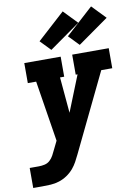

<svg xmlns="http://www.w3.org/2000/svg" viewBox="-114 -859 819 1133"><g transform="rotate(-10 295.5 -293.0)"><path d="M-9 205V85H46Q63 85 81 81Q99 77 112.5 64.5Q126 52 134.5 36Q143 20 151 3L175 -46L117 -410H67V-530H285V-410H260L279 -195L365 -410H354V-530H573V-410H507L282 56Q272 77 261 97Q250 117 235 135Q217 156 194.5 171Q172 186 147 194Q122 202 96.5 203.5Q71 205 46 205ZM408 -579 348 -641 513 -791 592 -709ZM238 -579 178 -641 343 -791 422 -709Z"/></g></svg>

Font: Iosevka Slab HvExObl
Style: Regular
Weight: 900
Width: 7
Italic angle: -9°
Monospace: yes
Designer: Belleve Invis
Foundry: Belleve Invis
Version: Version 11.1.1; ttfautohint (v1.8.3)